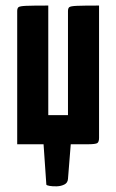

<svg xmlns="http://www.w3.org/2000/svg" viewBox="-20 -520 419 692"><path d="M147 145 137 0H42V-480Q42 -490 46.5 -494Q51 -498 74.5 -499Q98 -500 154 -500V-105H225V-480Q225 -490 229.5 -494Q234 -498 257.5 -499Q281 -500 337 -500V-23Q337 -9 331 -4.5Q325 0 294 0H235L225 125Q224 139 212 145Q200 151 185 151.5Q170 152 158.5 150Q147 148 147 145Z"/></svg>

Font: Yanone Kaffeesatz
Style: Bold
Weight: 700
Designer: Yanone (Cyrillic: Daniel Pouzeot, Huerta Tipografica, and Cyreal)
Foundry: Yanone
Version: Version 2.003